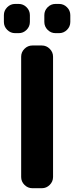

<svg xmlns="http://www.w3.org/2000/svg" viewBox="-22 -989 382 988"><path d="M144.5 -20.5Q121.1 -20.5 104 -37.6Q86.9 -54.7 86.9 -78.1V-697.3Q86.9 -720.7 104 -737.8Q121.1 -754.9 144.5 -754.9H193.4Q216.8 -754.9 233.9 -737.8Q251 -720.7 251 -697.3V-78.1Q251 -54.7 233.9 -37.6Q216.8 -20.5 193.4 -20.5ZM55.7 -818.4Q32.2 -818.4 15.1 -835.4Q-2 -852.5 -2 -876V-911.1Q-2 -934.6 15.1 -951.7Q32.2 -968.8 55.7 -968.8H74.2Q97.7 -968.8 114.7 -951.7Q131.8 -934.6 131.8 -911.1V-876Q131.8 -852.5 114.7 -835.4Q97.7 -818.4 74.2 -818.4ZM263.7 -818.4Q240.2 -818.4 223.1 -835.4Q206.1 -852.5 206.1 -876V-911.1Q206.1 -934.6 223.1 -951.7Q240.2 -968.8 263.7 -968.8H282.2Q305.7 -968.8 322.8 -951.7Q339.8 -934.6 339.8 -911.1V-876Q339.8 -852.5 322.8 -835.4Q305.7 -818.4 282.2 -818.4Z"/></svg>

Font: Gen Jyuu Gothic Bold
Style: Bold
Weight: 700
Designer: [Source Han Sans]
Ryoko NISHIZUKA  (kana & ideographs); Paul D. Hunt (Latin, Greek & Cyrillic); Wenlong ZHANG  (bopomofo
Version: Version 1.002.20150607